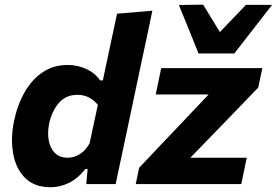

<svg xmlns="http://www.w3.org/2000/svg" viewBox="-20 -792 1190 826"><path d="M197.5 13.5Q128 13.5 88 -26.5Q48 -66.5 36.5 -131.5Q31.5 -159.5 31.5 -189Q31.5 -229 40.5 -272Q55.5 -343 87 -397.2Q118.5 -451.5 164.8 -482Q211 -512.5 270.5 -512.5Q315 -512.5 352.8 -494.5Q390.5 -476.5 410.5 -446H422.5L432.5 -493.5Q445.5 -554 458 -613.5Q470.5 -672.5 483.5 -733L635.5 -746Q623 -687 610 -624.5Q596.5 -562 582 -493.5L523.5 -216.5Q510 -153 499.5 -103.5Q489 -53.5 477.5 0H351L357 -65H347Q315 -24 276.5 -5.2Q238 13.5 197.5 13.5ZM271.5 -113.5Q298.5 -113.5 323.2 -128.8Q348 -144 365.5 -175.5L401 -341Q385.5 -360 363.8 -372Q342 -384 313 -384Q263 -384 232.8 -348.5Q202.5 -313 191.5 -260.5Q187 -239 187 -218.5Q187 -203.5 189.5 -189Q195 -155.5 215.5 -134.5Q236 -113.5 271.5 -113.5ZM564 0 578.5 -70Q624.5 -119 668.2 -165Q712 -211 751 -252L877.5 -385.5H650L673.5 -499H1108.5L1091 -415.5Q1059 -382 1013.5 -335Q968 -288 926.5 -245L799 -113.5H1041.5L1018 0ZM834 -562Q813 -614.5 792 -666.5Q770.5 -718.5 749.5 -770.5L854 -772Q871.5 -743 889.5 -713.5Q907.5 -684 926 -654Q954.5 -684 982.5 -713Q1010.5 -742 1038 -771H1150.5Q1068.5 -666.5 988 -562Z"/></svg>

Font: Heraclito
Style: Bold Italic
Weight: 700
Italic angle: -12°
Designer: Kostas Bartsokas (font) & Cristiano Sobral (main changes)
Foundry: Kostas Bartsokas (font) & Cristiano Sobral (main changes)
Version: Version 1.00;July 8, 2020;FontCreator 13.0.0.2655 64-bit